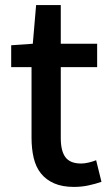

<svg xmlns="http://www.w3.org/2000/svg" viewBox="-20 -722 436 755"><path d="M271 13Q301 13 328.5 7Q356 1 379 -7L358 -92Q346 -87 329.5 -83Q313 -79 299 -79Q256 -79 237.5 -103.5Q219 -128 219 -179V-458H362V-550H219V-702H122L109 -550L24 -544V-458H104V-180Q104 -137 112.5 -101Q121 -65 141 -40Q161 -15 193 -1Q225 13 271 13Z"/></svg>

Font: Alpha Sans Medium
Style: Regular
Weight: 500
Designer: [Spoqa Han Sans Neo] Dong-huui Kim  Younghwa Kang  Yujin Lee  [Noto Sans] Ryoko NISHIZUKA  (kana & ideographs); Paul D. 
Foundry: Spoqa (http://www.spoqa-han-sans.com)
Version: Version 1.100;hotconv 1.0.109;makeotfexe 2.5.65596